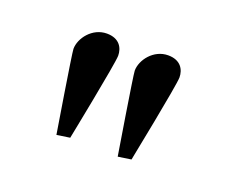

<svg xmlns="http://www.w3.org/2000/svg" viewBox="-53 -721 442 372"><g transform="rotate(20 168.0 -535.5)"><path d="M215 -427 242 -431C242 -431 275 -596 275 -612C275 -628 266 -645 240 -645C210 -645 189 -617 189 -595C189 -586 215 -427 215 -427ZM89 -426 116 -430C116 -430 149 -595 149 -611C149 -627 140 -644 114 -644C84 -644 63 -616 63 -594C63 -585 89 -426 89 -426Z"/></g></svg>

Font: Libertinus Serif
Style: Regular
Weight: 400
Designer: Philipp H. Poll
Foundry: Khaled Hosny
Version: Version 6.2